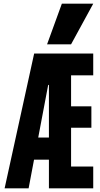

<svg xmlns="http://www.w3.org/2000/svg" viewBox="-20 -1020 540 1040"><path d="M5 0 165 -730H485V-612H365V-444H475V-328H365V-118H485V0H245V-560H241L135 0ZM110 -155V-275H305V-155ZM365 -780H235L315 -1000H485Z"/></svg>

Font: M PLUS 1 Code
Style: Bold
Weight: 700
Designer: Coji Morishita
Foundry: UNDERFOREST DESIGN
Version: Version 1.002